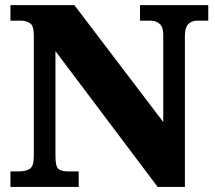

<svg xmlns="http://www.w3.org/2000/svg" viewBox="-20 -734 846 754"><path d="M289.1 -61V0H21V-61H54.2Q81.1 -61 96.9 -71Q112.8 -81.1 112.8 -121.1V-597.2Q112.8 -633.8 97.4 -643.3Q82 -652.8 63 -652.8H21V-713.9H272L621.1 -254.9V-597.2Q621.1 -627.9 606.9 -640.4Q592.8 -652.8 572.8 -652.8H529.8V-713.9H797.9V-652.8H754.9Q731.9 -652.8 719 -638.9Q706.1 -625 706.1 -592.8V0H599.1L197.8 -533.2V-121.1Q197.8 -81.1 209 -71Q220.2 -61 246.1 -61Z"/></svg>

Font: Koh Santepheap Black
Style: Regular
Weight: 900
Designer: Danh Hong
Version: Version 2.002; ttfautohint (v1.8.3)